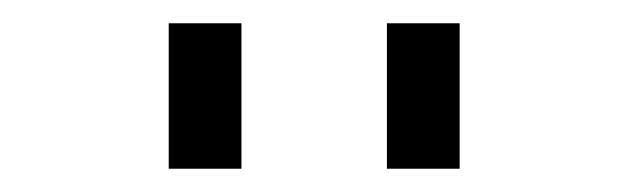

<svg xmlns="http://www.w3.org/2000/svg" viewBox="-20 -895 540 165"><path d="M125 -875Q125 -875 125 -750H187.5Q187.5 -750 187.5 -875ZM312.5 -875Q312.5 -875 312.5 -750H375Q375 -750 375 -875Z"/></svg>

Font: Unifont
Style: Regular
Weight: 500
Version: Version 15.1.04